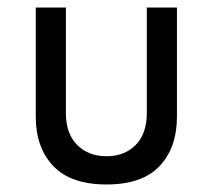

<svg xmlns="http://www.w3.org/2000/svg" viewBox="-20 -480 565 510"><path d="M263 10Q168 10 121.5 -39Q75 -88 75 -170V-460H155V-180Q155 -125 185 -95Q215 -65 263 -65Q311 -65 340.5 -95Q370 -125 370 -180V-460H450V-170Q450 -88 404 -39Q358 10 263 10Z"/></svg>

Font: Von Book
Style: Regular
Weight: 400
Version: Version 4.000; ttfautohint (v1.8.4.7-5d5b)